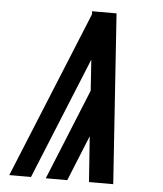

<svg xmlns="http://www.w3.org/2000/svg" viewBox="-53 -781 705 828"><g transform="rotate(5 300.0 -367.5)"><path d="M468 0H363L349 -197L269 0H176L336 -393L327 -527L112 0H18L313 -722L312 -735H418Z"/></g></svg>

Font: Iosevka Extended
Style: Bold Italic
Weight: 700
Width: 7
Italic angle: -9°
Monospace: yes
Designer: Belleve Invis
Foundry: Belleve Invis
Version: Version 32.5.0; ttfautohint (v1.8.4)